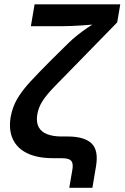

<svg xmlns="http://www.w3.org/2000/svg" viewBox="-20 -748 589 908"><path d="M307.6 140.1 322.3 54.2Q325.7 33.7 321.8 21.7Q317.9 9.8 305.4 4.9Q293 0 269.5 0H230Q156.7 0 108.9 -23.2Q61 -46.4 40.8 -89.8Q20.5 -133.3 30.3 -193.8Q38.6 -241.2 61.5 -280.5Q84.5 -319.8 124 -362.5Q163.6 -405.3 220.2 -461.9L300.3 -541Q322.3 -563 346.4 -582Q370.6 -601.1 394 -616.9Q417.5 -632.8 438.2 -645.5Q459 -658.2 474.1 -667.5L458.5 -636.2Q440.4 -633.8 416.5 -631.6Q392.6 -629.4 366.2 -627.7Q339.8 -626 314.5 -625Q289.1 -624 268.6 -624H126L143.6 -727.5H548.8L534.2 -642.1L331.1 -434.1Q273.4 -375.5 236.8 -337.6Q200.2 -299.8 181.2 -270.3Q162.1 -240.7 156.2 -206.5Q150.4 -169.4 163.1 -146.5Q175.8 -123.5 203.9 -113Q231.9 -102.5 272 -102.5H300.3Q378.4 -102.5 412.6 -70.1Q446.8 -37.6 434.1 38.1L417 140.1Z"/></svg>

Font: Inter SemiBold
Style: Italic
Weight: 600
Italic angle: -9.3988°
Designer: Rasmus Andersson
Foundry: rsms
Version: Version 4.001;git-66647c0bb